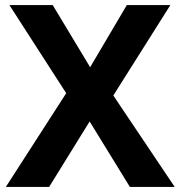

<svg xmlns="http://www.w3.org/2000/svg" viewBox="-20 -734 710 754"><path d="M666 0H490L332 -257L173 0H3L240 -368L17 -714H187L334 -470L478 -714H649L425 -359Z"/></svg>

Font: Noto Sans Cherokee
Style: Regular
Weight: 400
Designer: Monotype Design Team
Foundry: Monotype Imaging Inc.
Version: Version 2.001